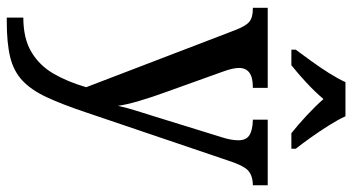

<svg xmlns="http://www.w3.org/2000/svg" viewBox="-257 -549 1042 568"><g transform="rotate(90 264.0 -265.0)"><path d="M32 187Q94 187 134 163Q174 139 198 97.5Q222 56 238 1L69 -440Q57 -471 44.5 -481.5Q32 -492 6 -492H3V-536H240V-492H237Q181 -492 181 -451Q181 -433 192 -403L253 -233Q267 -195 278.5 -156Q290 -117 293 -93Q299 -120 308 -148.5Q317 -177 326 -206L386 -400Q395 -428 395 -449Q395 -472 380.5 -481.5Q366 -491 337 -492H334V-536H528V-492H525Q498 -491 483.5 -477Q469 -463 454 -416L313 0Q289 72 267.5 118Q246 164 218 190Q190 216 148.5 226Q107 236 43 236H32ZM127 -619Q141 -638 160 -664Q179 -690 196 -717Q213 -744 223 -766H324Q334 -744 351 -717Q368 -690 386.5 -664Q405 -638 420 -619V-606H374Q350 -625 322 -651Q294 -677 273 -701Q252 -676 224.5 -650.5Q197 -625 173 -606H127Z"/></g></svg>

Font: Noto Serif Georgian SemiCondensed Medium
Style: Regular
Weight: 500
Width: 4
Designer: Monotype Design Team, Akaki Razmadze
Foundry: Google LLC
Version: Version 2.003; ttfautohint (v1.8.4.7-5d5b)